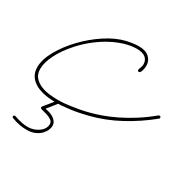

<svg xmlns="http://www.w3.org/2000/svg" viewBox="-130 -442 706 701"><g transform="rotate(30 222.5 -91.5)"><path d="M105.5 3.3Q45.6 3.3 14 -17.3Q-17.6 -37.8 -17.6 -74.9Q-17.6 -107.4 4.2 -146.2Q26 -184.9 60.2 -220.7Q94.4 -256.5 135.7 -283.5Q177.1 -310.5 216.1 -319.7Q230.5 -322.9 242.8 -324.5Q255.2 -326.2 265.6 -326.2Q294.9 -326.2 309.9 -312.5Q324.9 -298.8 324.9 -278Q324.9 -266.9 321.3 -255.9Q317.7 -244.8 312.5 -244.8Q306.6 -244.8 306.6 -250Q306.6 -254.6 309.9 -261.7Q313.2 -268.9 313.2 -277.3Q313.2 -294.3 301.1 -304.4Q289.1 -314.5 264.3 -314.5Q241.5 -314.5 215.5 -307Q189.5 -299.5 162.8 -285.5Q136.1 -271.5 109.7 -251Q83.3 -230.5 59.9 -204.4Q28.6 -169.3 11.7 -135.4Q-5.2 -101.6 -5.2 -74.9Q-5.2 -52.7 6.8 -39.4Q18.9 -26 36.1 -19.2Q53.4 -12.4 72.6 -10.4Q91.8 -8.5 106.1 -8.5Q115.2 -8.5 121.1 -8.8Q127 -9.1 127.6 -9.1Q127.6 -9.1 135.7 -9.8Q143.9 -10.4 157.9 -12.4Q171.9 -14.3 190.8 -17.6Q209.6 -20.8 231.8 -26.7Q252.6 -31.9 278.6 -41.3Q304.7 -50.8 333.3 -64.8Q362 -78.8 392.6 -98.3Q423.2 -117.8 453.8 -143.2Q456.4 -144.5 457.7 -144.5Q463.5 -144.5 463.5 -138.7Q463.5 -134.8 461.6 -134.1Q411.5 -93.1 353.8 -61.8Q296.2 -30.6 234.4 -15Q190.1 -3.9 160.8 -0.7Q131.5 2.6 128.3 2.6Q127 2.6 120.8 2.9Q114.6 3.3 105.5 3.3ZM-0.7 130.9Q-4.6 130.2 -4.6 126.3Q-4.6 119.8 0.7 119.8Q2 119.8 2.3 120.1Q2.6 120.4 3.3 120.4Q36.5 132.2 61.2 132.2Q72.3 132.2 84 128.6Q95.7 125 105.1 118.5Q114.6 112 120.4 102.9Q126.3 93.8 126.3 83.3Q126.3 72.3 117.2 66.4Q108.1 60.5 97 57.3Q85.9 54 76.8 51.8Q67.7 49.5 67.7 45.6Q67.7 44.3 69 41.7L106.1 -3.9Q108.1 -5.9 110.7 -5.9Q112.6 -5.9 114.6 -4.2Q116.5 -2.6 116.5 -0.7Q116.5 0.7 115.2 3.3L84.6 41.7Q91.1 43 100.6 45.6Q110 48.2 118.2 53.1Q126.3 57.9 132.2 65.8Q138 73.6 138 84Q138 90.5 134.1 100.6Q130.2 110.7 121.4 120.1Q112.6 129.6 98 136.4Q83.3 143.2 61.8 143.2Q48.8 143.2 33.5 140.6Q18.2 138 -0.7 130.9Z"/></g></svg>

Font: League Script
Style: League Script
Weight: 400
Foundry: Haley Fiege
Version: Version 1.001